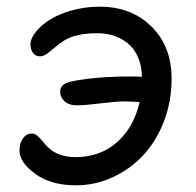

<svg xmlns="http://www.w3.org/2000/svg" viewBox="-20 -514 583 572"><path d="M206.1 38.1Q131.8 38.1 85 3.9Q38.1 -30.3 38.1 -65.9Q38.1 -86.9 48.3 -101.6Q58.6 -116.2 75.2 -116.2Q84 -116.2 92 -108.9Q100.1 -101.6 108.4 -91.3Q116.7 -81.1 127.9 -70.8Q139.2 -60.5 158.9 -53.2Q178.7 -45.9 205.1 -45.9Q277.8 -45.9 328.1 -89.8Q378.4 -133.8 396 -210Q363.8 -211.9 349.1 -211.9Q327.6 -211.9 280 -206.1Q232.4 -200.2 210.9 -200.2Q185.5 -200.2 172.4 -212.2Q159.2 -224.1 159.2 -241.2Q159.2 -263.7 190.9 -271Q265.1 -286.1 366.2 -286.1Q390.6 -286.1 402.8 -285.2Q402.3 -313 394.3 -335.4Q386.2 -357.9 373.3 -372.6Q360.4 -387.2 343 -397Q325.7 -406.7 307.6 -410.9Q289.6 -415 270 -415Q206.1 -415 170.9 -393.1Q157.7 -384.8 142.8 -372.1Q127.9 -359.4 118.4 -352.8Q108.9 -346.2 99.1 -346.2Q85.4 -346.2 78.1 -356.7Q70.8 -367.2 70.8 -381.8Q70.8 -398.9 86.2 -418.5Q101.6 -438 127.7 -454.8Q153.8 -471.7 193.6 -482.9Q233.4 -494.1 276.9 -494.1Q371.1 -494.1 431.2 -435.1Q491.2 -376 491.2 -279.8Q491.2 -211.9 468.3 -152.3Q445.3 -92.8 406.5 -51.3Q367.7 -9.8 315.4 14.2Q263.2 38.1 206.1 38.1Z"/></svg>

Font: Shantell Sans Irregular Bouncy
Style: Regular
Weight: 400
Designer: Stephen Nixon, Anya Danilova, Shantell Martin
Foundry: Arrow Type
Version: Version 1.006;[9816181b4]